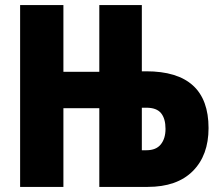

<svg xmlns="http://www.w3.org/2000/svg" viewBox="-20 -734 864 754"><path d="M59 0V-714H229V-452H370V-714H537V-454H554Q799 -454 799 -231Q799 -124 737 -62Q675 0 560 0H370V-309H229V0ZM537 -144H555Q593 -144 611.5 -167Q630 -190 630 -228Q630 -268 612.5 -289.5Q595 -311 555 -311H537Z"/></svg>

Font: Noto Sans ExtraCondensed Black
Style: Regular
Weight: 900
Width: 2
Designer: Monotype Design Team
Foundry: Monotype Imaging Inc.
Version: Version 2.013; ttfautohint (v1.8.4.7-5d5b)